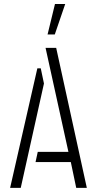

<svg xmlns="http://www.w3.org/2000/svg" viewBox="-20 -916 472 936"><path d="M211.9 -748 248 -896.5H297.9L247.1 -748ZM29.3 0 162.1 -583H178.7L194.3 -508.8L81.1 0ZM153.3 -126 164.1 -175.8H313.5L202.1 -682.6H253.9L403.3 0H351.6L325.2 -126Z"/></svg>

Font: Post No Bills Colombo
Style: Regular
Weight: 500
Designer: Kosala Senevirathne, Siva Puranthara, Lasantha Premarathna, Tharique Azeez
Foundry: Mooniak
Version: Version 1.220 ; ttfautohint (v1.5)